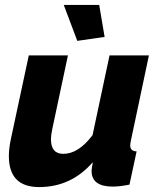

<svg xmlns="http://www.w3.org/2000/svg" viewBox="-20 -750 646 780"><path d="M239 -730H383L405 -600L294 -584ZM16 -116Q16 -148 25 -189L97 -525H256L192 -224Q187 -199 187 -185Q187 -125 237 -125Q299 -125 356 -201L425 -525H585L512 -180Q509 -166 509 -159Q509 -136 535 -135L506 0Q467 8 438 8Q352 8 352 -56Q352 -61 357 -91Q269 10 139 10Q16 10 16 -116Z"/></svg>

Font: Raleway-v4020 ExtraBold
Style: Italic
Weight: 800
Italic angle: -12°
Designer: Matt McInerney, Pablo Impallari, Rodrigo Fuenzalida
Foundry: Matt McInerney, Pablo Impallari, Rodrigo Fuenzalida
Version: Version 4.020;PS 004.020;hotconv 1.0.88;makeotf.lib2.5.64775